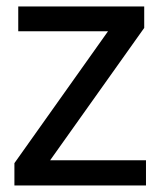

<svg xmlns="http://www.w3.org/2000/svg" viewBox="-20 -565 484 585"><path d="M424.8 0H23.9V-67.9L309.1 -469.7H35.6V-545.4H419.4V-480L132.8 -76.7H424.8Z"/></svg>

Font: SG Kara Bold
Style: Regular
Weight: 400
Designer: Damoon Khanjanzadeh
Version: Version 1.000